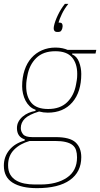

<svg xmlns="http://www.w3.org/2000/svg" viewBox="-34 -765 520 997"><path d="M388 51Q388 128 329 170Q270 212 158 212Q77 212 31.5 183.5Q-14 155 -14 95Q-14 49 14.5 14Q43 -21 94 -35L95 -41Q54 -54 54 -100Q54 -118 62 -133Q70 -148 83.5 -159.5Q97 -171 114 -178.5Q131 -186 150 -189L151 -195Q133 -201 120 -213.5Q107 -226 98.5 -242.5Q90 -259 85.5 -278.5Q81 -298 81 -317Q81 -363 93.5 -400.5Q106 -438 129 -464Q152 -490 184 -504Q216 -518 254 -518Q274 -518 290 -514.5Q306 -511 317 -506H466L462 -487H341L340 -483Q365 -473 376.5 -443Q388 -413 388 -381Q388 -287 341.5 -233.5Q295 -180 214 -180Q191 -180 169 -186Q116 -170 95 -149Q74 -128 74 -100Q74 -82 86 -67.5Q98 -53 134 -53H255Q329 -53 358.5 -25.5Q388 2 388 51ZM216 -199Q279 -199 315 -234.5Q351 -270 361 -327Q366 -353 366.5 -364Q367 -375 367 -381Q367 -435 340 -467Q313 -499 253 -499Q190 -499 154 -463.5Q118 -428 108 -371Q103 -345 102.5 -334Q102 -323 102 -317Q102 -263 129 -231Q156 -199 216 -199ZM366 52Q366 31 361 15Q356 -1 343 -11.5Q330 -22 307.5 -27.5Q285 -33 251 -33H120Q70 -19 39 12.5Q8 44 8 93Q8 122 19 141Q30 160 49 171.5Q68 183 93 188Q118 193 146 193H176Q261 193 313.5 157.5Q366 122 366 52ZM265 -599Q253 -599 249 -604.5Q245 -610 245 -615Q245 -618 245 -621Q245 -624 246 -629Q251 -654 266.5 -686.5Q282 -719 303 -745H321Q300 -719 287.5 -692.5Q275 -666 270 -648Q284 -648 287.5 -643Q291 -638 291 -632Q291 -630 291 -626.5Q291 -623 289 -616Q287 -610 283 -604.5Q279 -599 265 -599Z"/></svg>

Font: IBM Plex Sans Condensed Thin
Style: Italic
Weight: 100
Width: 3
Italic angle: -11°
Designer: Mike Abbink, Paul van der Laan, Pieter van Rosmalen
Foundry: Bold Monday
Version: Version 1.3